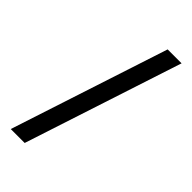

<svg xmlns="http://www.w3.org/2000/svg" viewBox="-209 -691 738 738"><g transform="rotate(45 160.5 -321.5)"><path d="M227.9 -642.9H303.6L93.6 0H17.9Z"/></g></svg>

Font: Aire Exterior
Style: Regular
Weight: 400
Width: 4
Designer: Jayvee Enaguas (HarvettFox96)
Version: 20190503.02